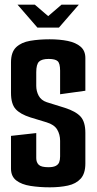

<svg xmlns="http://www.w3.org/2000/svg" viewBox="-20 -794 413 821"><path d="M55 -774H129L186 -725L243 -774H317L232 -676H140ZM193 7Q149 7 110.5 1Q72 -5 49.5 -22.5Q27 -40 27 -73V-213L135 -225V-118Q135 -100 145.5 -89.5Q156 -79 187 -79Q207 -79 218 -84.5Q229 -90 233 -100Q237 -110 237 -125V-192Q237 -219 224.5 -240Q212 -261 179 -271L110 -292Q66 -306 46.5 -328Q27 -350 27 -397V-527Q27 -571 49 -592Q71 -613 109 -619.5Q147 -626 192 -626Q235 -626 269.5 -619Q304 -612 324.5 -594.5Q345 -577 345 -546V-406L237 -391V-492Q237 -523 226.5 -532.5Q216 -542 188 -542Q159 -542 147 -530.5Q135 -519 135 -485V-427Q135 -404 145.5 -384.5Q156 -365 180 -357L257 -333Q304 -318 324.5 -295.5Q345 -273 345 -226V-95Q345 -52 325 -30Q305 -8 270.5 -0.5Q236 7 193 7Z"/></svg>

Font: Smooch Sans Thin
Style: Bold
Weight: 700
Version: Version 1.010